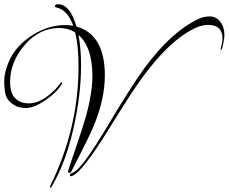

<svg xmlns="http://www.w3.org/2000/svg" viewBox="-41 -694 1086 912"><path d="M457 -336Q457 -224 405 -98Q385 -48 296 124Q293 127 290 127Q282 127 282 121.5Q282 116 316 17.5Q350 -81 369 -147Q398 -256 398 -332Q398 -470 332 -528Q344 -464 344 -383Q344 -240 306.5 -78Q269 84 204 193Q201 198 199 198Q197 198 197 193V190Q332 -83 332 -378Q332 -475 316 -540Q283 -561 240 -561Q146 -561 76.5 -480.5Q7 -400 7 -305Q7 -251 31.5 -227Q56 -203 95.5 -203Q135 -203 176 -231Q217 -259 247 -300Q250 -304 252 -304Q254 -304 254 -301Q254 -298 252 -294Q228 -254 174 -217.5Q120 -181 83 -181Q46 -181 23 -197Q-4 -214 -12.5 -239Q-21 -264 -21 -308Q-21 -352 3 -406Q36 -478 112 -526.5Q188 -575 269 -575Q288 -575 307 -572Q279 -649 225 -659Q220 -661 220 -664Q220 -674 234 -674Q292 -674 322 -568Q457 -530 457 -336ZM1025 -527Q1025 -516 1019.5 -486.5Q1014 -457 1008 -456Q1007 -457 1007 -460Q1007 -463 1011.5 -480.5Q1016 -498 1016 -509Q1016 -576 947 -576Q920 -576 887 -561Q737 -492 568 -227Q547 -195 447 -35Q333 143 294 143Q291 143 291 138Q291 133 295 131Q301 129 320 117Q359 86 452 -66Q583 -286 644 -369Q773 -544 902 -604Q926 -616 956 -616Q986 -616 1005.5 -590.5Q1025 -565 1025 -527Z"/></svg>

Font: Ruthie
Style: Regular
Weight: 400
Designer: Robert E. Leuschke
Foundry: Robert E. Leuschke
Version: Version 1.003